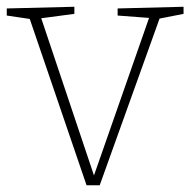

<svg xmlns="http://www.w3.org/2000/svg" viewBox="-25 -546 563 568"><path d="M323 -521 518 -526V-505L447 -491L270 2H231L63 -490L-5 -500V-521L195 -526V-505L97 -492L253 -27L416 -493L323 -500Z"/></svg>

Font: Bitter ExtraLight
Style: Regular
Weight: 200
Designer: Sol Matas, and Bitter project Authors
Foundry: Sol Matas
Version: Version 2.001